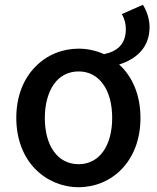

<svg xmlns="http://www.w3.org/2000/svg" viewBox="-20 -767 655 801"><path d="M410 -416C435 -382 448 -333 448 -275C448 -158 394 -82 308 -82C221 -82 167 -158 167 -275C167 -333 181 -382 205 -416C229 -450 265 -469 308 -469C351 -469 386 -450 410 -416ZM127 -62C175 -13 240 14 308 14C444 14 566 -92 566 -275C566 -373 531 -449 477 -498C545 -519 604 -566 604 -654C604 -689 591 -724 576 -747L488 -708C499 -691 505 -668 505 -646C505 -584 471 -553 414 -541C381 -556 345 -564 308 -564C240 -564 175 -538 127 -488C79 -439 48 -367 48 -275C48 -184 79 -111 127 -62Z"/></svg>

Font: GenSekiGothic2 TW M
Style: Regular
Weight: 500
Version: Version 2.100;PS 2.1;hotconv 16.6.51;makeotf.lib2.5.65220 DE